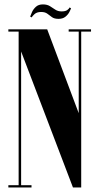

<svg xmlns="http://www.w3.org/2000/svg" viewBox="-20 -830 440 850"><path d="M17 0V-10H62.5V-690H17V-700H189L328.5 -329V-690H284V-700H383V-690H339.5V0H303L73.5 -602V-10H119.5V0ZM239 -746.5Q220.5 -746.5 210.2 -754Q200 -761.5 189.8 -769.2Q179.5 -777 162 -777Q143 -777 132.5 -767.2Q122 -757.5 120.5 -753L113.5 -756.5Q116 -764 121.8 -776.8Q127.5 -789.5 139 -800Q150.5 -810.5 170 -810.5Q188.5 -810.5 201 -802.8Q213.5 -795 225 -787.2Q236.5 -779.5 252.5 -779.5Q270 -779.5 278.2 -785.8Q286.5 -792 288 -797L294.5 -793.5Q292.5 -787 286.5 -775.8Q280.5 -764.5 269 -755.5Q257.5 -746.5 239 -746.5Z"/></svg>

Font: Imbue 100pt ExtraBold
Style: Regular
Weight: 800
Designer: Tyler Finck
Foundry: Etcetera Type Company
Version: Version 1.102; ttfautohint (v1.8.3)